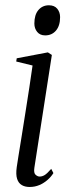

<svg xmlns="http://www.w3.org/2000/svg" viewBox="-20 -716 264 746"><path d="M95 10.5Q77.5 10.5 64.8 3.2Q52 -4 46.5 -21Q41 -38 45 -66.5Q46.5 -77 51.5 -108.5Q56.5 -140 63.8 -184.5Q71 -229 78.8 -278.8Q86.5 -328.5 94 -376.2Q101.5 -424 106.5 -461.5L43 -477L45 -489.5L166 -512.5L181.5 -502.5L113.5 -64Q110.5 -44 118.2 -37Q126 -30 134 -30Q144 -30 153.5 -35.8Q163 -41.5 179 -60L187.5 -43.5Q178.5 -29 164.5 -16.8Q150.5 -4.5 133 3Q115.5 10.5 95 10.5ZM155.5 -578.5Q135.5 -578.5 124.5 -592Q113.5 -605.5 113.5 -624.5Q113.5 -658.5 129.2 -677Q145 -695.5 170 -695.5Q191.5 -695.5 202.5 -682Q213.5 -668.5 213.5 -649.5Q213.5 -616 197.5 -597.2Q181.5 -578.5 155.5 -578.5Z"/></svg>

Font: Merriweather 144pt Light
Style: Italic
Weight: 300
Italic angle: -7.8°
Version: Version 2.101